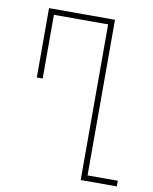

<svg xmlns="http://www.w3.org/2000/svg" viewBox="-81 -776 667 837"><g transform="rotate(10 252.0 -357.0)"><path d="M334 0H494V-25H360V-714H68V-407H94V-689H334Z"/></g></svg>

Font: Noto Sans Georgian ExtraCondensed Thin
Style: Regular
Weight: 100
Width: 2
Designer: Monotype Design Team, Akaki Razmadze
Foundry: Google LLC
Version: Version 2.005